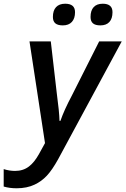

<svg xmlns="http://www.w3.org/2000/svg" viewBox="-106 -761 668 1021"><path d="M-86.4 231V138.2Q-56.2 147.9 -25.9 147.9Q17.6 147.9 48.3 124Q76.7 102.5 101.6 57.6L133.3 0L50.8 -541H164.1L195.3 -270.5Q209.5 -165 210.4 -118.2H215.3Q234.9 -175.3 275.9 -252.4L421.4 -541H541.5L203.1 85.9Q171.4 143.1 143.1 173.3Q114.7 203.6 78.1 220.7Q37.1 240.2 -17.6 240.2Q-54.7 240.2 -86.4 231ZM175.3 -670.9Q175.3 -705.1 192.1 -723.1Q209 -741.2 240.7 -741.2Q293 -741.2 293 -696.3Q293 -662.6 276.1 -644.3Q259.3 -626 228 -626Q201.2 -626 188.2 -637Q175.3 -647.9 175.3 -670.9ZM375.5 -670.9Q375.5 -705.1 392.1 -723.1Q408.7 -741.2 440.4 -741.2Q492.2 -741.2 492.2 -696.3Q492.2 -662.1 475.6 -644Q459 -626 427.7 -626Q400.9 -626 388.2 -637Q375.5 -647.9 375.5 -670.9Z"/></svg>

Font: Viking Open Sans Light
Style: Bold Italic
Weight: 600
Italic angle: -12°
Foundry: Ascender Corporation
Version: Version 2.000